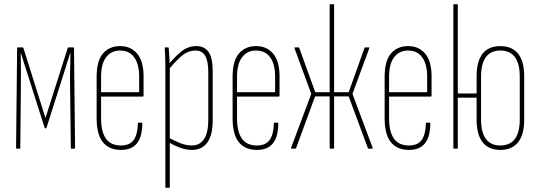

<svg xmlns="http://www.w3.org/2000/svg" viewBox="-20 -703 2545 908"><path d="M59 0Q56 0 56 -4L61 -475Q61 -479 64 -479H86Q90 -479 91 -475L195 -145L300 -475Q301 -479 304 -479H327Q330 -479 330 -475L335 -4Q335 0 332 0H318Q315 0 315 -4L311 -331Q311 -345 311.5 -367.5Q312 -390 312.5 -413.5Q313 -437 313 -452H312Q304 -429 297.5 -406.5Q291 -384 284 -363L200 -99Q199 -97 198.5 -96.5Q198 -96 195 -96Q194 -96 193 -96.5Q192 -97 191 -99L107 -363Q100 -384 93 -406.5Q86 -429 79 -452H78Q78 -437 78.5 -413.5Q79 -390 79 -367.5Q79 -345 79 -331L76 -4Q76 0 73 0Z M552 6Q496 6 466.5 -30.5Q437 -67 437 -143V-340Q437 -415 467 -450Q497 -485 548 -485Q599 -485 629 -449Q659 -413 659 -341V-250Q659 -246 654 -246H458V-144Q458 -80 481 -47.5Q504 -15 552 -15Q594 -15 612.5 -41.5Q631 -68 632 -119Q632 -123 635 -123H650Q653 -123 653 -120Q653 -57 628 -25.5Q603 6 552 6ZM458 -267H638V-340Q638 -400 614.5 -432Q591 -464 548 -464Q506 -464 482 -432.5Q458 -401 458 -340Z M888 6Q860 6 831.5 -4.5Q803 -15 776 -31V-53Q803 -38 831.5 -26.5Q860 -15 887 -15Q925 -15 945 -45.5Q965 -76 965 -135V-361Q965 -414 950.5 -439Q936 -464 904 -464Q867 -464 834.5 -434.5Q802 -405 773 -368V-393Q803 -431 835.5 -458Q868 -485 909 -485Q947 -485 966.5 -457Q986 -429 986 -364V-135Q986 -64 960.5 -29Q935 6 888 6ZM765 185Q762 185 762 181V-369Q762 -396 761.5 -423.5Q761 -451 759 -475Q758 -479 762 -479H774Q778 -479 778 -475Q780 -453 781 -430.5Q782 -408 782 -396L783 -390V181Q783 185 779 185Z M1195 6Q1139 6 1109.5 -30.5Q1080 -67 1080 -143V-340Q1080 -415 1110 -450Q1140 -485 1191 -485Q1242 -485 1272 -449Q1302 -413 1302 -341V-250Q1302 -246 1297 -246H1101V-144Q1101 -80 1124 -47.5Q1147 -15 1195 -15Q1237 -15 1255.5 -41.5Q1274 -68 1275 -119Q1275 -123 1278 -123H1293Q1296 -123 1296 -120Q1296 -57 1271 -25.5Q1246 6 1195 6ZM1101 -267H1281V-340Q1281 -400 1257.5 -432Q1234 -464 1191 -464Q1149 -464 1125 -432.5Q1101 -401 1101 -340Z M1360 0Q1358 0 1357 -1.5Q1356 -3 1357 -5L1452 -259L1373 -474Q1371 -479 1375 -479H1391Q1394 -479 1395 -477L1471 -267H1539V-679Q1539 -683 1543 -683H1557Q1560 -683 1560 -679V-267H1629L1704 -477Q1705 -479 1709 -479H1724Q1729 -479 1726 -474L1647 -259L1742 -5Q1743 -3 1742.5 -1.5Q1742 0 1740 0H1724Q1721 0 1720 -2L1629 -247H1560V-4Q1560 0 1557 0H1543Q1539 0 1539 -4V-247H1470L1380 -2Q1379 0 1375 0Z M1914 6Q1858 6 1828.5 -30.5Q1799 -67 1799 -143V-340Q1799 -415 1829 -450Q1859 -485 1910 -485Q1961 -485 1991 -449Q2021 -413 2021 -341V-250Q2021 -246 2016 -246H1820V-144Q1820 -80 1843 -47.5Q1866 -15 1914 -15Q1956 -15 1974.5 -41.5Q1993 -68 1994 -119Q1994 -123 1997 -123H2012Q2015 -123 2015 -120Q2015 -57 1990 -25.5Q1965 6 1914 6ZM1820 -267H2000V-340Q2000 -400 1976.5 -432Q1953 -464 1910 -464Q1868 -464 1844 -432.5Q1820 -401 1820 -340Z M2124 -402V-679Q2124 -683 2127 -683H2141Q2145 -683 2145 -679V-402ZM2346 6Q2291 6 2262.5 -30Q2234 -66 2234 -137V-342Q2234 -414 2262.5 -449.5Q2291 -485 2346 -485Q2401 -485 2430 -449.5Q2459 -414 2459 -342V-137Q2459 -66 2430 -30Q2401 6 2346 6ZM2127 0Q2124 0 2124 -4V-475Q2124 -479 2127 -479H2141Q2145 -479 2145 -475V-261H2244V-241H2145V-4Q2145 0 2141 0ZM2346 -15Q2392 -15 2415 -46Q2438 -77 2438 -138V-341Q2438 -402 2415 -433Q2392 -464 2346 -464Q2301 -464 2278 -433Q2255 -402 2255 -341V-138Q2255 -77 2278 -46Q2301 -15 2346 -15Z"/></svg>

Font: Sofia Sans Extra Condensed Thin
Style: Regular
Weight: 250
Version: Version 4.100